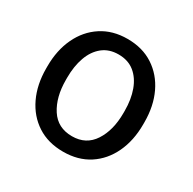

<svg xmlns="http://www.w3.org/2000/svg" viewBox="-127 -669 814 810"><g transform="rotate(30 280.5 -264.0)"><path d="M274.9 10.3Q201.7 10.3 148.7 -24.2Q95.7 -58.6 66.9 -119.4Q38.1 -180.2 38.1 -258.3V-269Q38.1 -347.2 66.9 -408Q95.7 -468.8 148.7 -503.4Q201.7 -538.1 273.9 -538.1Q347.2 -538.1 400.1 -503.4Q453.1 -468.8 481.9 -408.2Q510.7 -347.7 510.7 -269V-258.3Q510.7 -179.7 481.9 -118.9Q453.1 -58.1 400.4 -23.9Q347.7 10.3 274.9 10.3ZM274.9 -64.9Q343.3 -64.9 378.9 -119.6Q414.6 -174.3 414.6 -258.3V-269Q414.6 -324.7 398.7 -368.4Q382.8 -412.1 351.6 -437.3Q320.3 -462.4 273.9 -462.4Q228 -462.4 196.8 -437.3Q165.5 -412.1 149.9 -368.4Q134.3 -324.7 134.3 -269V-258.3Q134.3 -174.3 169.7 -119.6Q205.1 -64.9 274.9 -64.9Z"/></g></svg>

Font: Roboto Slab
Style: Regular
Weight: 400
Designer: Google
Version: Version 2.000; ttfautohint (v1.8.1.43-b0c9)